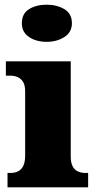

<svg xmlns="http://www.w3.org/2000/svg" viewBox="-20 -797 416 817"><path d="M12 0V-61H24Q43 -61 57 -68Q71 -75 79 -91Q87 -107 87 -135V-409Q87 -434 78.5 -448Q70 -462 56 -468.5Q42 -475 24 -475H5V-536H281V-131Q281 -105 289 -89.5Q297 -74 311.5 -67.5Q326 -61 344 -61H355V0ZM179 -619Q134 -619 103.5 -639.5Q73 -660 73 -698Q73 -739 103.5 -758Q134 -777 179 -777Q222 -777 254 -758Q286 -739 286 -698Q286 -660 254 -639.5Q222 -619 179 -619Z"/></svg>

Font: Noto Serif Armenian Black
Style: Regular
Weight: 900
Version: Version 2.007